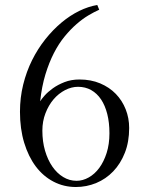

<svg xmlns="http://www.w3.org/2000/svg" viewBox="-20 -749 580 770"><path d="M293 -400.9Q266.6 -400.9 240.7 -387.5Q214.8 -374 194.8 -350.6Q174.8 -327.1 162.4 -294.9Q149.9 -262.7 149.9 -225.1Q149.9 -181.6 160.6 -144.8Q171.4 -107.9 189.9 -81.1Q208.5 -54.2 233.4 -39.1Q258.3 -23.9 287.1 -23.9Q312 -23.9 335.9 -37.4Q359.9 -50.8 378.2 -75.7Q396.5 -100.6 407.7 -135.7Q418.9 -170.9 418.9 -214.8Q418.9 -257.3 410.2 -291.7Q401.4 -326.2 385.3 -350.3Q369.1 -374.5 345.7 -387.7Q322.3 -400.9 293 -400.9ZM377.9 -710Q357.9 -701.2 334.5 -687.3Q311 -673.3 286.9 -652.3Q262.7 -631.3 239.3 -602.8Q215.8 -574.2 196.3 -536.4Q176.8 -498.5 162.1 -450.4Q147.5 -402.3 141.1 -342.8Q146 -351.1 158.9 -365.7Q171.9 -380.4 191.9 -394.8Q211.9 -409.2 238.8 -419.7Q265.6 -430.2 298.8 -430.2Q344.7 -430.2 381.8 -414.6Q418.9 -398.9 444.6 -372.3Q470.2 -345.7 484.1 -310.5Q498 -275.4 498 -235.8Q498 -180.2 480.7 -136.2Q463.4 -92.3 434.1 -61.8Q404.8 -31.2 366 -15.1Q327.1 1 284.2 1Q235.8 1 194.6 -20.5Q153.3 -42 123.5 -81.5Q93.8 -121.1 76.9 -176.8Q60.1 -232.4 60.1 -300.8Q60.1 -357.4 73 -409.7Q85.9 -461.9 108.6 -507.6Q131.3 -553.2 161.6 -591.3Q191.9 -629.4 226.3 -658.2Q260.7 -687 297.6 -705.1Q334.5 -723.1 370.1 -729Z"/></svg>

Font: Rochester
Style: Regular
Weight: 400
Version: Version 1.006